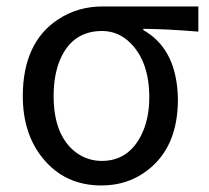

<svg xmlns="http://www.w3.org/2000/svg" viewBox="-20 -563 649 596"><path d="M294.9 12.7Q181.6 12.7 113.3 -71.3Q50.8 -147.5 50.8 -264.6Q50.8 -429.7 159.2 -502Q220.7 -543 298.8 -543H595.7V-464.8Q502 -472.7 424.8 -473.6V-469.7Q521.5 -415 531.2 -279.3Q532.2 -266.6 532.2 -253.9Q532.2 -106.4 437.5 -34.2Q377 12.7 294.9 12.7ZM295.9 -63.5Q377 -63.5 417 -140.6Q443.4 -191.4 443.4 -260.7Q443.4 -370.1 385.7 -428.7Q347.7 -466.8 296.9 -466.8Q205.1 -466.8 167 -378.9Q146.5 -331.1 146.5 -264.6Q146.5 -142.6 215.8 -89.8Q252 -63.5 295.9 -63.5Z"/></svg>

Font: Taipei Sans TC Beta
Style: Regular
Weight: 400
Designer: JT Foundry
Foundry: JT Foundry
Version: Version 1.000